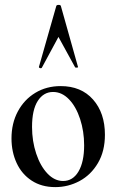

<svg xmlns="http://www.w3.org/2000/svg" viewBox="-20 -751 474 785"><path d="M27 -185Q27 -247 53 -295.5Q79 -344 124.5 -371.5Q170 -399 228 -399Q312 -399 360.5 -344Q409 -289 409 -200Q409 -133 380.5 -84.5Q352 -36 305.5 -11Q259 14 206 14Q150 14 109.5 -12.5Q69 -39 48 -84.5Q27 -130 27 -185ZM324 -157Q324 -214 307.5 -264.5Q291 -315 262 -345Q233 -375 197 -375Q158 -375 134.5 -338.5Q111 -302 111 -232Q111 -174 128 -123Q145 -72 174 -41.5Q203 -11 238 -11Q278 -11 301 -50Q324 -89 324 -157ZM299 -477Q300 -475 294 -474.5Q288 -474 287 -476L219 -600L151 -474Q149 -472 147 -472Q144 -472 141.5 -473.5Q139 -475 139 -477L210 -726Q211 -731 220 -731Q228 -731 229 -726Z"/></svg>

Font: Cormorant Upright SemiBold
Style: Regular
Weight: 600
Designer: Christian Thalmann (Catharsis Fonts)
Foundry: Catharsis Fonts
Version: Version 3.302